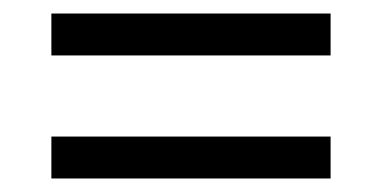

<svg xmlns="http://www.w3.org/2000/svg" viewBox="-20 -451 565 284"><path d="M56 -431H469V-369H56ZM56 -249H469V-187H56Z"/></svg>

Font: Stavian Regular
Style: Regular
Weight: 400
Version: Version 1.000; ttfautohint (v1.6)